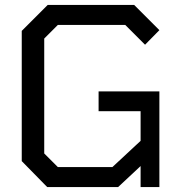

<svg xmlns="http://www.w3.org/2000/svg" viewBox="-20 -757 751 777"><path d="M171 0 68 -105V-632L173 -737H523L625 -635L567 -576L487 -656H214L159 -601V-136L214 -81H435L549 -187V-307H379V-387H625V0H549V-85L458 0Z"/></svg>

Font: Tomorrow
Style: Regular
Weight: 400
Designer: Tony de Marco, Monica Rizzolli
Foundry: Just in Type
Version: Version 2.002